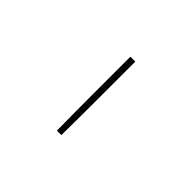

<svg xmlns="http://www.w3.org/2000/svg" viewBox="-79 -911 608 608"><g transform="rotate(45 225.0 -607.0)"><path d="M215 -442Q214 -524 214 -606.5Q214 -689 214 -772H236Q236 -689 236 -606.5Q236 -524 235 -442Z"/></g></svg>

Font: Iosevka Etoile Thin
Style: Regular
Weight: 100
Designer: Belleve Invis
Foundry: Belleve Invis
Version: Version 22.1.2; ttfautohint (v1.8.4)